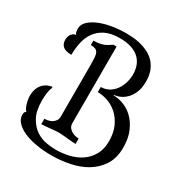

<svg xmlns="http://www.w3.org/2000/svg" viewBox="-215 -985 1241 1299"><g transform="rotate(30 405.5 -335.5)"><path d="M384 -111Q384 -91 393.5 -78Q403 -65 416.5 -57Q430 -49 445.5 -45.5Q461 -42 473 -42V0Q461 0 443 -1.5Q425 -3 406 -5Q387 -7 369 -8.5Q351 -10 339 -10Q327 -10 309 -8.5Q291 -7 272 -5Q253 -3 235 -1.5Q217 0 205 0V-42Q218 -42 234 -45.5Q250 -49 263 -57Q276 -65 285 -78Q294 -91 294 -111V-507Q294 -544 292.5 -568.5Q291 -593 284 -606.5Q277 -620 264 -625.5Q251 -631 228 -631V-666Q253 -666 271.5 -669Q290 -672 305 -678Q320 -684 332.5 -692Q345 -700 359 -709H384ZM397 -820Q418 -820 447 -818Q476 -816 507 -808.5Q538 -801 568 -786.5Q598 -772 622 -748Q646 -724 660.5 -688.5Q675 -653 675 -603Q675 -555 661.5 -521Q648 -487 627 -464.5Q606 -442 581 -430.5Q556 -419 532 -417V-413Q571 -413 612.5 -397Q654 -381 687.5 -347.5Q721 -314 743 -262.5Q765 -211 765 -139Q765 -58 730 -3Q695 52 639 86Q583 120 511.5 134.5Q440 149 367 149Q309 149 254 140Q199 131 156.5 113Q114 95 88 68.5Q62 42 62 8Q62 -16 77 -21Q72 -24 66 -34Q60 -44 55 -58.5Q50 -73 46 -91.5Q42 -110 42 -129Q42 -144 45.5 -163.5Q49 -183 59.5 -201.5Q70 -220 89.5 -235Q109 -250 141 -256L147 -251Q136 -226 132.5 -197.5Q129 -169 129 -143Q129 -59 156.5 -10.5Q184 38 223 63Q262 88 303.5 94.5Q345 101 374 101Q427 101 478 89Q529 77 569.5 49.5Q610 22 635 -21.5Q660 -65 660 -128Q660 -195 638 -242.5Q616 -290 582 -320.5Q548 -351 507 -365Q466 -379 428 -379V-419Q461 -419 488.5 -434Q516 -449 535 -474.5Q554 -500 564.5 -533Q575 -566 575 -602Q575 -638 563.5 -669Q552 -700 528 -722.5Q504 -745 466.5 -757.5Q429 -770 377 -770Q306 -770 261.5 -747Q217 -724 191.5 -686.5Q166 -649 156.5 -602.5Q147 -556 147 -508Q100 -508 80 -526Q60 -544 60 -575Q60 -604 74.5 -622Q89 -640 108 -640Q100 -648 98 -661.5Q96 -675 96 -683Q96 -717 123.5 -742.5Q151 -768 194 -785.5Q237 -803 290.5 -811.5Q344 -820 397 -820Z"/></g></svg>

Font: Milonga
Style: Regular
Weight: 400
Designer: Pablo Impallari, Brenda Gallo, Rodrigo Fuenzalida
Foundry: Pablo Impallari, Brenda Gallo, Rodrigo Fuenzalida
Version: Version 1.000; ttfautohint (v0.93) -l 8 -r 50 -G 200 -x 14 -